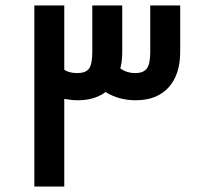

<svg xmlns="http://www.w3.org/2000/svg" viewBox="-20 -680 728 699"><path d="M636 -660V-491Q636 -408 593.5 -361.5Q551 -315 474 -315Q413 -315 364 -345Q325 -315 263 -315Q241 -315 214 -320V-1H105V-660H214V-426Q231 -414 262 -414Q292 -414 304 -430Q316 -446 316 -491V-660H425V-491Q425 -456 418 -431Q441 -414 473 -414Q502 -414 514.5 -430.5Q527 -447 527 -491V-660Z"/></svg>

Font: Cairo SemiBold
Style: Regular
Weight: 600
Designer: Mohamed Gaber, Accademia di Belle Arti di Urbino and others
Foundry: Kief Type Foundry, Accademia di Belle Arti di Urbino and others
Version: Version 3.011